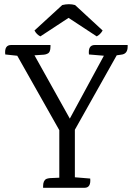

<svg xmlns="http://www.w3.org/2000/svg" viewBox="-20 -893 632 913"><path d="M431 -679H587Q587 -679 587 -671Q587 -636 556 -633L535 -630L336 -276V-50L409 -44Q413 0 382 0H185V-8Q185 -34 200 -42Q207 -45 217 -46L262 -48V-274L62 -628H61L5 -634Q0 -679 33 -679H220V-671Q220 -644 206 -638Q199 -634 189 -633L144 -630L312 -329L474 -628L403 -634Q398 -679 431 -679ZM306 -808 172 -720Q154 -729 144 -748L276 -869Q309 -877 337 -869L468 -748Q457 -729 440 -720Z"/></svg>

Font: Karma
Style: Regular
Weight: 400
Designer: Joana Correia
Foundry: Indian Type Foundry
Version: Version 1.202;PS 1.0;hotconv 1.0.78;makeotf.lib2.5.61930; tt